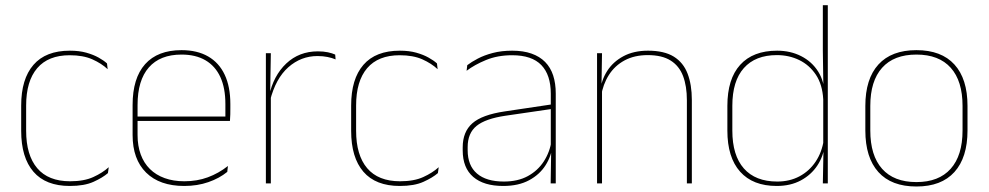

<svg xmlns="http://www.w3.org/2000/svg" viewBox="-20 -684 3687 716"><path d="M240.5 9.5Q150.5 9.5 104.8 -43.5Q59 -96.5 59 -196V-290.5Q59 -389.5 104.8 -442.2Q150.5 -495 240.5 -495Q275.5 -495 302 -487.5Q328.5 -480 347.8 -469.2Q367 -458.5 379 -447.5L381.5 -426Q358.5 -447.5 324.2 -462.8Q290 -478 240 -478Q160 -478 118.8 -429.8Q77.5 -381.5 77.5 -290.5V-196.5Q77.5 -105.5 118.8 -56.8Q160 -8 241.5 -8Q293.5 -8 328 -23.8Q362.5 -39.5 385.5 -60.5L382.5 -38.5Q363 -21.5 328.8 -6Q294.5 9.5 240.5 9.5Z M667 9.5Q575.5 9.5 525 -40.2Q474.5 -90 474.5 -180.5V-292.5Q474.5 -392.5 521.2 -444.8Q568 -497 657 -497Q715.5 -497 756.2 -473.5Q797 -450 818 -405.2Q839 -360.5 839 -296.5V-279.5Q839 -268.5 838.8 -257.5Q838.5 -246.5 837.5 -233H820.5Q820.5 -250.5 820.5 -266.5Q820.5 -282.5 820.5 -296Q820.5 -355.5 801.8 -396.5Q783 -437.5 746.5 -459Q710 -480.5 657 -480.5Q577 -480.5 535 -432.5Q493 -384.5 493 -292.5V-243.5V-239.5V-181Q493 -140 504.8 -108Q516.5 -76 539 -53.8Q561.5 -31.5 594 -19.8Q626.5 -8 667.5 -8Q715 -8 755 -22.8Q795 -37.5 830 -65L827.5 -43Q798 -19 757 -4.8Q716 9.5 667 9.5ZM831 -233H483V-249.5H831Z M987 -308.5 977.5 -320.5 983 -325Q999.5 -402 1047.5 -447.2Q1095.5 -492.5 1165.5 -492.5Q1186.5 -492.5 1202.8 -489Q1219 -485.5 1230 -480.5L1231.5 -462.5Q1218.5 -468 1201.5 -471.5Q1184.5 -475 1164 -475Q1102.5 -475 1055.2 -433.2Q1008 -391.5 987 -308.5ZM990 0H971.5V-485.5H990L987.5 -335L990 -332.5Z M1471 9.5Q1381 9.5 1335.2 -43.5Q1289.5 -96.5 1289.5 -196V-290.5Q1289.5 -389.5 1335.2 -442.2Q1381 -495 1471 -495Q1506 -495 1532.5 -487.5Q1559 -480 1578.2 -469.2Q1597.5 -458.5 1609.5 -447.5L1612 -426Q1589 -447.5 1554.8 -462.8Q1520.5 -478 1470.5 -478Q1390.5 -478 1349.2 -429.8Q1308 -381.5 1308 -290.5V-196.5Q1308 -105.5 1349.2 -56.8Q1390.5 -8 1472 -8Q1524 -8 1558.5 -23.8Q1593 -39.5 1616 -60.5L1613 -38.5Q1593.5 -21.5 1559.2 -6Q1525 9.5 1471 9.5Z M2052.5 0H2033.5L2035.5 -128L2034 -131.5V-292V-334.5Q2034 -404.5 1998.8 -441.2Q1963.5 -478 1890 -478Q1835.5 -478 1792.5 -460.2Q1749.5 -442.5 1720 -420L1722.5 -441Q1738 -453 1761.8 -465.5Q1785.5 -478 1817.8 -486.5Q1850 -495 1890 -495Q1931.5 -495 1962 -484.2Q1992.5 -473.5 2012.8 -453Q2033 -432.5 2042.8 -402.8Q2052.5 -373 2052.5 -335ZM1856.5 9.5Q1784 9.5 1744.8 -24.2Q1705.5 -58 1705.5 -123V-134.5Q1705.5 -192.5 1741.5 -224.2Q1777.5 -256 1862 -268.5L2043 -295.5L2043.5 -278.5L1865.5 -252.5Q1790.5 -241.5 1757.2 -214.5Q1724 -187.5 1724 -135.5V-124Q1724 -66.5 1758.8 -36.8Q1793.5 -7 1859 -7Q1911 -7 1948.2 -27.2Q1985.5 -47.5 2008 -82.2Q2030.5 -117 2037 -160.5L2046.5 -142H2040.5Q2036.5 -102.5 2014.5 -67.8Q1992.5 -33 1953 -11.8Q1913.5 9.5 1856.5 9.5Z M2560 0H2541.5V-310Q2541.5 -363 2527.2 -400.5Q2513 -438 2481 -458.2Q2449 -478.5 2395.5 -478.5Q2346 -478.5 2309.2 -458.8Q2272.5 -439 2250.5 -404.2Q2228.5 -369.5 2221.5 -325L2212.5 -344H2218Q2222.5 -385 2244.2 -419.2Q2266 -453.5 2304.5 -474.2Q2343 -495 2396.5 -495Q2457 -495 2492.8 -472.8Q2528.5 -450.5 2544.2 -409.2Q2560 -368 2560 -311ZM2225 0H2206.5V-485.5H2225L2223 -358.5H2225Z M2876.5 9.5Q2787.5 9.5 2740 -43.8Q2692.5 -97 2692.5 -197V-289.5Q2692.5 -389.5 2740.2 -442.2Q2788 -495 2878 -495Q2928 -495 2968 -474.5Q3008 -454 3031.2 -417Q3054.5 -380 3055 -330H3061L3050 -313.5Q3047 -368.5 3022.8 -405Q2998.5 -441.5 2960.5 -460Q2922.5 -478.5 2877 -478.5Q2797 -478.5 2754 -430.2Q2711 -382 2711 -289.5V-197Q2711 -104.5 2754 -55.8Q2797 -7 2878.5 -7Q2925 -7 2961.5 -26.5Q2998 -46 3021.5 -81Q3045 -116 3052 -162.5L3061 -144H3055.5Q3051 -101.5 3028 -66.8Q3005 -32 2966.5 -11.2Q2928 9.5 2876.5 9.5ZM3067 0H3048.5L3051 -130.5L3050 -138V-346.5L3050.5 -356L3048.5 -494.5V-664.5H3067Z M3397.5 11.5Q3304 11.5 3255.5 -42.5Q3207 -96.5 3207 -197.5V-289Q3207 -390 3255.8 -443.5Q3304.5 -497 3397.5 -497Q3490.5 -497 3539.2 -443.5Q3588 -390 3588 -289V-197.5Q3588 -96.5 3539.2 -42.5Q3490.5 11.5 3397.5 11.5ZM3397.5 -5Q3481 -5 3525.2 -54.5Q3569.5 -104 3569.5 -197.5V-289Q3569.5 -382 3525.5 -431.2Q3481.5 -480.5 3397.5 -480.5Q3313.5 -480.5 3269.5 -431.2Q3225.5 -382 3225.5 -289V-197.5Q3225.5 -104 3269.5 -54.5Q3313.5 -5 3397.5 -5Z"/></svg>

Font: Anek Kannada Medium Thin
Style: Regular
Weight: 250
Version: Version 1.003